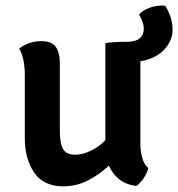

<svg xmlns="http://www.w3.org/2000/svg" viewBox="-20 -648 628 677"><path d="M67.5 -382.5Q67.5 -410 63 -434Q58.5 -458 47.5 -476.5Q61 -488 81.8 -495.5Q102.5 -503 125 -503Q162 -503 176.5 -483Q191 -463 191 -425V-187Q191 -143 202.2 -122.8Q213.5 -102.5 246 -102.5Q269.5 -102.5 298.2 -115.5Q327 -128.5 351.5 -153.5V-496Q364 -498 380.5 -499.2Q397 -500.5 413 -500.5H424.5Q458.5 -500.5 472.8 -513Q487 -525.5 487 -546.5Q487 -559 481.8 -572.8Q476.5 -586.5 470.5 -597Q483.5 -612 508.2 -621Q533 -630 562 -628Q571 -616 579.8 -592.5Q588.5 -569 588.5 -544Q588.5 -504.5 558.8 -472.8Q529 -441 475 -432V-141Q475 -114 481.8 -90.8Q488.5 -67.5 503 -55Q499 -38.5 486.8 -20Q474.5 -1.5 461 7.5Q424.5 3.5 400.5 -15.8Q376.5 -35 364 -64Q332 -33.5 291 -12.2Q250 9 203 9Q133.5 9 100.5 -39.5Q67.5 -88 67.5 -160.5Z"/></svg>

Font: Signika Negative SemiBold
Style: Regular
Weight: 600
Designer: Anna Giedryś
Foundry: Anna Giedryś
Version: Version 2.000; ttfautohint (v1.8.3) -l 8 -r 50 -G 200 -x 9 -